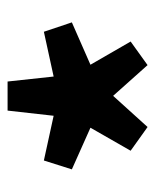

<svg xmlns="http://www.w3.org/2000/svg" viewBox="29 -803 411 509"><g transform="rotate(-90 234.5 -548.5)"><path d="M152.3 -362.8 89.4 -407.7 150.4 -514.2 40 -563.5 63.5 -637.7 182.1 -611.8 195.8 -733.9H272.9L286.1 -611.8L404.8 -637.7L429.7 -563.5L317.4 -514.2L378.9 -407.7L316.4 -362.8L234.9 -454.1Z"/></g></svg>

Font: Akatab Black
Style: Regular
Weight: 900
Designer: SIL Global
Foundry: SIL Global
Version: Version 4.000